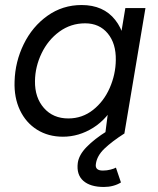

<svg xmlns="http://www.w3.org/2000/svg" viewBox="-20 -532 627 764"><path d="M410.8 -93 478.8 -500H558.8L474.8 0H398.8ZM38 -207.8Q40.2 -286.5 74.5 -356.5Q108.8 -426.5 168.9 -469.2Q229 -512 304.7 -512Q391.7 -512 438.4 -452.8Q485.2 -393.7 481.5 -295.5Q479.3 -198.3 443.5 -128.8Q407.7 -59.2 350.8 -23.6Q293.8 12 230.5 12Q172.2 12 127.6 -15.8Q83 -43.7 59.3 -93.8Q35.7 -143.8 38 -207.8ZM440.8 -293Q442 -358.7 408.8 -398.9Q375.5 -439.2 318.8 -439.2Q261.7 -439.2 216.3 -406.1Q171 -373 145.4 -319.7Q119.8 -266.3 119.2 -209.5Q118.2 -143.8 154.8 -102.2Q191.3 -60.7 251.8 -60.7Q307.3 -60.7 350.2 -94.6Q393.2 -128.5 416.7 -182.3Q440.2 -236.2 440.8 -293ZM289.5 116.5Q293.7 84.8 324.5 53Q355.3 21.2 406.5 -10.8L473.7 0Q425.3 31 395.5 59.5Q365.7 88 361.5 120.5Q357.3 146.7 389.2 146.7Q405.5 146.7 420.1 142.8Q434.7 139 441.3 135L461.3 194Q447.2 202.8 429.8 207.4Q412.5 212 393.3 212Q339.3 212 311.5 187.5Q283.7 163 289.5 116.5Z"/></svg>

Font: Oak Sans Light Italic
Style: Regular
Weight: 400
Italic angle: -9.5°
Foundry: Erik Kennedy, Walven
Version: Version 1.000;Glyphs 3.1.2 (3151)